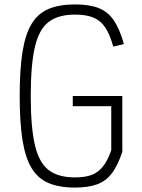

<svg xmlns="http://www.w3.org/2000/svg" viewBox="-20 -834 640 868"><path d="M319 14Q248 14 199.5 -6.5Q151 -27 122.5 -74.5Q94 -122 81.5 -202Q69 -282 69 -400Q69 -518 81.5 -598Q94 -678 122.5 -725.5Q151 -773 199.5 -793.5Q248 -814 319 -814Q384 -814 426 -797.5Q468 -781 494.5 -742Q521 -703 540 -635L492 -623Q477 -678 456 -709.5Q435 -741 402.5 -754.5Q370 -768 319 -768Q243 -768 199.5 -734.5Q156 -701 137.5 -620.5Q119 -540 119 -400Q119 -260 137.5 -179.5Q156 -99 199.5 -65.5Q243 -32 319 -32Q365 -32 395 -43.5Q425 -55 446 -82Q467 -109 483 -155V-354H309V-400H533V-148Q513 -87 486.5 -51.5Q460 -16 420 -1Q380 14 319 14Z"/></svg>

Font: Victor Mono Thin Thin
Style: Regular
Weight: 250
Monospace: yes
Version: Version 1.561;gftools[0.9.30]